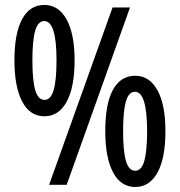

<svg xmlns="http://www.w3.org/2000/svg" viewBox="-20 -744 723 773"><path d="M158.7 -724.1Q215.8 -724.1 248 -666Q280.3 -607.9 280.3 -501Q280.3 -393.6 248.5 -334.7Q216.8 -275.9 158.7 -275.9Q100.6 -275.9 69.3 -335.2Q38.1 -394.5 38.1 -501Q38.1 -608.9 68.8 -666.5Q99.6 -724.1 158.7 -724.1ZM158.2 -659.2Q132.8 -659.2 121.6 -619.9Q110.4 -580.6 110.4 -501Q110.4 -420.9 121.8 -381.3Q133.3 -341.8 159.2 -341.8Q184.1 -341.8 195.8 -380.9Q207.5 -419.9 207.5 -501Q207.5 -581.1 195.1 -620.1Q182.6 -659.2 158.2 -659.2ZM503.4 -713.9 248.5 0H177.7L433.1 -713.9ZM524.4 -439Q581.5 -439 613.8 -380.9Q646 -322.8 646 -215.8Q646 -106.9 614 -49.1Q582 8.8 524.4 8.8Q466.3 8.8 435.1 -50.3Q403.8 -109.4 403.8 -215.8Q403.8 -326.2 434.8 -382.6Q465.8 -439 524.4 -439ZM523.4 -374.5Q498 -374.5 486.8 -335.2Q475.6 -295.9 475.6 -215.8Q475.6 -135.7 487.1 -96.2Q498.5 -56.6 524.4 -56.6Q550.3 -56.6 561.3 -97.4Q572.3 -138.2 572.3 -215.8Q572.3 -292.5 560.3 -333.5Q548.3 -374.5 523.4 -374.5Z"/></svg>

Font: Open Sans Condensed Medium
Style: Regular
Weight: 500
Width: 3
Designer: Monotype Design Team
Foundry: Monotype Imaging Inc.
Version: Version 3.000